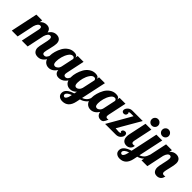

<svg xmlns="http://www.w3.org/2000/svg" viewBox="133 -1906 3347 3347"><g transform="rotate(45 1807.0 -232.0)"><path d="M535 -362Q535 -413 499 -413Q449 -413 421 -321L353 0H209L282 -345Q285 -357 285 -370Q285 -414 255 -414Q202 -414 174 -321L106 0H-38L68 -500H212L201 -448Q251 -505 323 -505Q411 -505 426 -419Q481 -504 565 -504Q616 -504 646 -476Q676 -448 676 -391Q676 -347 652 -252.5Q628 -158 628 -133Q628 -91 668 -91Q698 -91 715 -112Q732 -133 752 -179H794Q731 6 608 6Q547 6 518.5 -26.5Q490 -59 490 -107Q490 -142 512.5 -236Q535 -330 535 -362Z M1088 -500H1232L1160 -160Q1156 -143 1156 -128Q1156 -85 1197 -85Q1250 -85 1278 -179H1320Q1255 6 1119 6Q1077 6 1051 -17.5Q1025 -41 1021 -86Q959 6 872 6Q815 6 777 -33Q739 -72 739 -155Q739 -208 755.5 -267Q772 -326 802 -380Q832 -434 883 -469.5Q934 -505 996 -505Q1077 -505 1077 -454V-447ZM1027 -443Q987 -443 953.5 -393.5Q920 -344 903.5 -281.5Q887 -219 887 -169Q887 -142 892 -124.5Q897 -107 906 -100.5Q915 -94 921 -92.5Q927 -91 937 -91Q961 -91 986.5 -114.5Q1012 -138 1020 -179L1068 -405Q1068 -418 1058 -430.5Q1048 -443 1027 -443Z M1614 -500H1758L1659 -36Q1707 -53 1736 -84.5Q1765 -116 1785 -179H1827Q1813 -132 1792.5 -97Q1772 -62 1746.5 -41.5Q1721 -21 1699 -10Q1677 1 1650 8L1635 80Q1599 250 1455 250Q1407 250 1375 225Q1343 200 1343 153Q1343 54 1506 4L1518 -49Q1467 6 1398 6Q1341 6 1303 -33Q1265 -72 1265 -155Q1265 -208 1281.5 -267Q1298 -326 1328 -380Q1358 -434 1409 -469.5Q1460 -505 1522 -505Q1603 -505 1603 -454V-448ZM1553 -443Q1513 -443 1479.5 -393.5Q1446 -344 1429.5 -281.5Q1413 -219 1413 -169Q1413 -142 1418 -124.5Q1423 -107 1432 -100.5Q1441 -94 1447 -92.5Q1453 -91 1463 -91Q1485 -91 1509 -112Q1533 -133 1543 -169L1594 -406Q1593 -419 1583.5 -431Q1574 -443 1553 -443ZM1398 139Q1398 151 1407.5 161.5Q1417 172 1432 172Q1449 172 1465 148.5Q1481 125 1490 83L1496 54Q1398 91 1398 139Z M2121 -500H2265L2193 -160Q2189 -143 2189 -128Q2189 -108 2198.5 -99.5Q2208 -91 2230 -91Q2243 -91 2252 -95Q2230 -38 2210 -16Q2190 6 2152 6Q2112 6 2086 -18.5Q2060 -43 2054 -87Q1993 6 1905 6Q1848 6 1810 -33Q1772 -72 1772 -155Q1772 -208 1788.5 -267Q1805 -326 1835 -380Q1865 -434 1916 -469.5Q1967 -505 2029 -505Q2110 -505 2110 -454V-447ZM2569 -91Q2550 -92 2550 -112Q2550 -127 2565 -141Q2580 -155 2606 -155Q2628 -155 2639 -141.5Q2650 -128 2650 -107Q2650 -69 2616 -34.5Q2582 0 2528 0H2263L2518 -446H2462Q2407 -446 2407 -430L2413 -426Q2418 -422 2418 -408Q2418 -382 2402 -368.5Q2386 -355 2364 -355Q2345 -355 2331.5 -366.5Q2318 -378 2318 -399Q2318 -434 2351.5 -467Q2385 -500 2434 -500H2691L2446 -77Q2449 -77 2477.5 -74Q2506 -71 2522 -71Q2565 -71 2569 -91ZM2060 -443Q2020 -443 1986.5 -393.5Q1953 -344 1936.5 -281.5Q1920 -219 1920 -169Q1920 -142 1925 -124.5Q1930 -107 1939 -100.5Q1948 -94 1954 -92.5Q1960 -91 1970 -91Q1994 -91 2019.5 -114.5Q2045 -138 2053 -179L2101 -405Q2101 -418 2091 -430.5Q2081 -443 2060 -443Z M2802 -577Q2779 -600 2779 -633Q2779 -666 2802 -689.5Q2825 -713 2858 -713Q2891 -713 2914.5 -689.5Q2938 -666 2938 -633Q2938 -600 2914.5 -577Q2891 -554 2858 -554Q2825 -554 2802 -577ZM2759 -500H2903L2831 -160Q2827 -143 2827 -128Q2827 -108 2836.5 -99.5Q2846 -91 2868 -91Q2888 -91 2900 -97Q2896 -47 2865 -20.5Q2834 6 2790 6Q2742 6 2712.5 -24Q2683 -54 2683 -114Q2683 -141 2691 -179ZM3027 -500H3171L3072 -36Q3120 -53 3149 -84.5Q3178 -116 3198 -179H3240Q3226 -132 3205.5 -97Q3185 -62 3159.5 -41.5Q3134 -21 3112 -10Q3090 1 3063 8L3048 80Q3012 250 2868 250Q2820 250 2788 225Q2756 200 2756 153Q2756 54 2920 4ZM3061 -578Q3038 -601 3038 -634Q3038 -667 3061 -690.5Q3084 -714 3117 -714Q3150 -714 3173.5 -690.5Q3197 -667 3197 -634Q3197 -601 3173.5 -578Q3150 -555 3117 -555Q3084 -555 3061 -578ZM2811 139Q2811 151 2820.5 161.5Q2830 172 2845 172Q2862 172 2878 148.5Q2894 125 2903 83L2909 54Q2811 91 2811 139Z M3486 -362Q3486 -413 3450 -413Q3400 -413 3372 -321L3304 0H3160L3266 -500H3410L3399 -448Q3448 -504 3516 -504Q3567 -504 3597 -476Q3627 -448 3627 -391Q3627 -347 3603 -252.5Q3579 -158 3579 -133Q3579 -91 3619 -91Q3643 -91 3652 -97Q3646 -46 3615.5 -20Q3585 6 3542 6Q3489 6 3465 -26Q3441 -58 3441 -107Q3441 -142 3463.5 -236Q3486 -330 3486 -362Z"/></g></svg>

Font: Lobster 1.4
Style: Regular
Weight: 400
Designer: Pablo Impallari
Foundry: Pablo Impallari. www.impallari.com
Version: Version 1.4